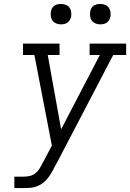

<svg xmlns="http://www.w3.org/2000/svg" viewBox="-20 -957 662 977"><path d="M53 0V-58H99Q115 -58 131 -61.5Q147 -65 160 -75.5Q173 -86 182 -100.5Q191 -115 198 -130L199 -131Q199 -131 199 -131Q199 -131 199 -131L244 -216L155 -677H97V-735H283V-677H223L291 -299L488 -677H436V-735H622V-677H556L275 -139L256 -104Q249 -89 240 -74.5Q231 -60 220 -46.5Q209 -33 194.5 -23Q180 -13 164 -7.5Q148 -2 132 -1Q116 0 99 0ZM490 -833Q478 -833 466.5 -837.5Q455 -842 448 -851Q441 -860 439 -872.5Q437 -885 439 -898Q440 -906 444.5 -914.5Q449 -923 456.5 -928Q464 -933 473 -935Q482 -937 490 -937Q503 -937 514.5 -932.5Q526 -928 533 -919Q540 -910 542 -897.5Q544 -885 542 -872Q540 -864 535.5 -855.5Q531 -847 523.5 -842Q516 -837 507.5 -835Q499 -833 490 -833ZM290 -833Q278 -833 266.5 -837.5Q255 -842 248 -851Q241 -860 239 -872.5Q237 -885 239 -898Q240 -906 244.5 -914.5Q249 -923 256.5 -928Q264 -933 273 -935Q282 -937 290 -937Q303 -937 314.5 -932.5Q326 -928 333 -919Q340 -910 342 -897.5Q344 -885 342 -872Q340 -864 335.5 -855.5Q331 -847 323.5 -842Q316 -837 307.5 -835Q299 -833 290 -833Z"/></svg>

Font: Iosevka Slab Light Extended
Style: Italic
Weight: 300
Width: 7
Italic angle: -9°
Monospace: yes
Designer: Belleve Invis
Foundry: Belleve Invis
Version: Version 11.1.0; ttfautohint (v1.8.3)